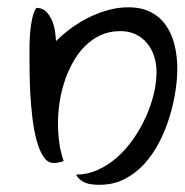

<svg xmlns="http://www.w3.org/2000/svg" viewBox="-20 -476 505 524"><path d="M187.5 0.5Q218.3 0.5 246.6 -12.2Q274.9 -24.9 299.3 -46.4Q323.7 -67.9 343.5 -96.2Q363.3 -124.5 377.4 -155.5Q391.6 -186.5 399.4 -218.5Q407.2 -250.5 407.2 -279.3Q407.2 -302.2 400.6 -322.5Q394 -342.8 381.3 -358.2Q368.7 -373.5 350.3 -382.3Q332 -391.1 308.6 -391.1Q278.3 -391.1 253.9 -379.6Q229.5 -368.2 210.7 -348.9Q191.9 -329.6 178 -304.2Q164.1 -278.8 155.3 -251Q146.5 -223.1 142.3 -194.6Q138.2 -166 138.2 -140.1Q138.2 -113.8 141.6 -87.6Q145 -61.5 153.8 -36.6Q140.1 -31.2 126.5 -31.2Q109.9 -31.2 98.4 -48.8Q86.9 -66.4 79.6 -94Q72.3 -121.6 68.4 -154.8Q64.5 -188 62.7 -219.7Q61 -251.5 60.8 -277.6Q60.5 -303.7 60.5 -316.4Q60.5 -330.1 60.5 -349.1Q60.5 -368.2 62.3 -387.9Q64 -407.7 67.9 -425.5Q71.8 -443.4 79.1 -454.6Q94.7 -454.6 105 -445.1Q115.2 -435.5 121.3 -421.6Q127.4 -407.7 129.9 -391.8Q132.3 -376 132.8 -363.8Q151.9 -382.8 175 -399.7Q198.2 -416.5 223.6 -429Q249 -441.4 276.1 -448.7Q303.2 -456.1 330.1 -456.1Q366.7 -456.1 392.1 -442.6Q417.5 -429.2 433.3 -406.2Q449.2 -383.3 456.5 -352.8Q463.9 -322.3 463.9 -288.1Q463.9 -259.8 458.5 -225.1Q453.1 -190.4 442.1 -155Q431.2 -119.6 413.8 -86.4Q396.5 -53.2 372.8 -27.6Q349.1 -2 318.6 13.4Q288.1 28.8 250 28.3Q240.7 28.3 231.7 27.3Q222.7 26.4 214.6 23.4Q206.5 20.5 199.5 14.9Q192.4 9.3 187.5 0.5Z"/></svg>

Font: RIT Kutty
Style: Bold
Weight: 700
Designer: Artist Kutty Kodungallur
Foundry: Rachana Institute of Technology
Version: 1.3.2